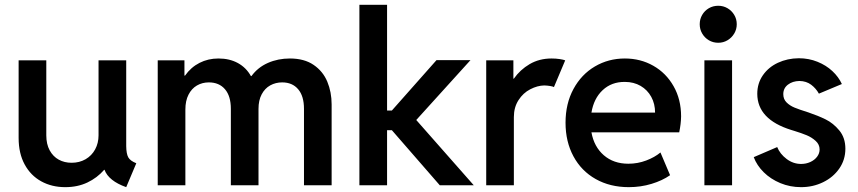

<svg xmlns="http://www.w3.org/2000/svg" viewBox="-20 -772 3576 800"><path d="M57.6 -197.3V-520.5H172.9V-208Q172.9 -171.4 187 -145.5Q201.2 -119.6 224.9 -106.7Q248.5 -93.8 278.3 -93.8Q311 -93.8 336.7 -108.6Q362.3 -123.5 376.5 -149.7Q390.6 -175.8 390.6 -208V-520.5H505.9V-163.1Q506.3 -130.9 514.6 -116.2Q522.9 -101.6 547.9 -91.8L505.9 7.8Q469.7 -4.9 446.8 -23.2Q423.8 -41.5 415.5 -64.5H414.1Q384.8 -30.8 344 -11.5Q303.2 7.8 252 7.8Q195.8 7.8 151.9 -16.4Q107.9 -40.5 82.8 -86.7Q57.6 -132.8 57.6 -197.3Z M637.2 -520.5H748.5V-457H751Q775.4 -491.7 811.3 -510Q847.2 -528.3 890.1 -528.3Q936.5 -528.3 971.2 -509.3Q1005.9 -490.2 1025.4 -455.1H1027.8Q1054.2 -491.2 1096.2 -509.8Q1138.2 -528.3 1188 -528.3Q1247.6 -528.3 1286.6 -501.7Q1325.7 -475.1 1343.8 -431.6Q1361.8 -388.2 1361.8 -336.9V0H1246.6V-318.4Q1246.6 -371.6 1222.4 -400.1Q1198.2 -428.7 1155.8 -428.7Q1128.4 -428.7 1106 -416.3Q1083.5 -403.8 1070.3 -378.9Q1057.1 -354 1057.1 -318.4V0H941.9V-318.4Q941.9 -371.6 917.5 -400.1Q893.1 -428.7 850.1 -428.7Q822.8 -428.7 800.5 -415.8Q778.3 -402.8 765.4 -377.4Q752.4 -352.1 752.4 -315.4V0H637.2Z M1477.5 -752H1592.8V-311.5H1612.8L1798.8 -521.5H1940.4L1714.4 -272L1954.1 0H1812.5L1612.8 -229.5H1592.8V0H1477.5Z M2005.9 -520.5H2119.1V-444.3H2121.1Q2147 -481.4 2187 -504.9Q2227.1 -528.3 2278.3 -528.3Q2295.9 -528.3 2312 -525.9Q2328.1 -523.4 2335 -520.5L2288.1 -409.2Q2284.2 -411.6 2272.7 -413.6Q2261.2 -415.5 2248 -416Q2219.2 -415.5 2189.5 -400.1Q2159.7 -384.8 2140.4 -354.7Q2121.1 -324.7 2121.1 -284.2V0H2005.9Z M2336.4 -260.7Q2336.4 -340.3 2369.4 -401.1Q2402.3 -461.9 2458.7 -495.1Q2515.1 -528.3 2583.5 -528.3Q2648.9 -528.3 2702.1 -498Q2755.4 -467.8 2786.6 -412.8Q2817.9 -357.9 2817.9 -287.1Q2817.4 -255.9 2810.1 -220.7H2444.3Q2455.1 -160.6 2495.8 -125.2Q2536.6 -89.8 2598.1 -89.8Q2637.2 -89.8 2672.6 -103.3Q2708 -116.7 2731.9 -136.7L2772 -42Q2739.7 -19.5 2694.8 -5.9Q2649.9 7.8 2600.1 7.8Q2522 7.8 2462.2 -25.9Q2402.3 -59.6 2369.4 -120.6Q2336.4 -181.6 2336.4 -260.7ZM2709.5 -302.7Q2709.5 -339.4 2693.6 -368.4Q2677.7 -397.5 2649.2 -414.1Q2620.6 -430.7 2583.5 -430.7Q2528.3 -431.2 2491.2 -396.5Q2454.1 -361.8 2444.3 -302.7Z M2915 -520.5H3030.3V0H2915ZM2895.5 -670.9Q2895.5 -692.4 2905.8 -710Q2916 -727.5 2933.6 -737.8Q2951.2 -748 2972.7 -748Q2993.7 -748 3011.2 -737.8Q3028.8 -727.5 3039.3 -710Q3049.8 -692.4 3049.8 -670.9Q3049.8 -649.9 3039.3 -632.3Q3028.8 -614.7 3011.2 -604.2Q2993.7 -593.8 2972.7 -593.8Q2951.2 -593.8 2933.6 -604.2Q2916 -614.7 2905.8 -632.3Q2895.5 -649.9 2895.5 -670.9Z M3120.6 -117.2 3218.3 -159.2Q3230 -130.4 3257.6 -109.6Q3285.2 -88.9 3317.9 -88.9Q3338.4 -88.9 3356.2 -96.9Q3374 -105 3384.5 -118.9Q3395 -132.8 3395 -149.4Q3395 -169.9 3378.7 -184.8Q3362.3 -199.7 3341.1 -208.5Q3319.8 -217.3 3289.6 -226.6L3276.9 -230.5Q3135.7 -274.4 3135.3 -380.9Q3135.3 -424.8 3158.7 -458.5Q3182.1 -492.2 3221.4 -510.5Q3260.7 -528.8 3308.1 -529.3Q3350.1 -529.3 3386.2 -514.6Q3422.4 -500 3448.2 -475.8Q3474.1 -451.7 3487.8 -421.9L3392.1 -381.8Q3379.9 -403.8 3359.9 -418.9Q3339.8 -434.1 3311 -434.6Q3282.2 -434.1 3262.9 -419.2Q3243.7 -404.3 3243.7 -379.9Q3243.7 -358.9 3257.1 -345.5Q3270.5 -332 3290.5 -323.7Q3310.5 -315.4 3348.1 -303.7Q3388.7 -290 3420.4 -274.4Q3452.1 -258.8 3477.3 -228.3Q3502.4 -197.8 3502.4 -152.3Q3502.4 -106.4 3477.1 -69.8Q3451.7 -33.2 3409.4 -12.7Q3367.2 7.8 3317.9 7.8Q3272 7.8 3231.4 -9Q3190.9 -25.9 3162.1 -54.4Q3133.3 -83 3120.6 -117.2Z"/></svg>

Font: Reddit Sans Vanilla SemiBold
Style: Regular
Weight: 600
Designer: Stephen Hutchings
Foundry: Reddit
Version: Version 1.013